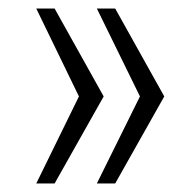

<svg xmlns="http://www.w3.org/2000/svg" viewBox="-20 -530 448 450"><path d="M165 -304 65 -510H108L223 -304L108 -100H65ZM308 -304 207 -510H250L365 -304L250 -100H207Z"/></svg>

Font: Saira SemiCondensed Light
Style: Regular
Weight: 300
Width: 4
Designer: Hector Gatti with collaboration of the Omnibus-Type team
Foundry: Omnibus-Type
Version: Version 0.072; ttfautohint (v1.8)